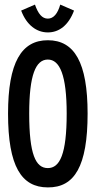

<svg xmlns="http://www.w3.org/2000/svg" viewBox="-20 -804 415 835"><path d="M242 -784C231 -745 213 -723 188 -723C163 -723 146 -744 132 -784L72 -758C96 -694 140 -663 188 -663C237 -663 278 -694 302 -758ZM188 11C304 12 361 -81 361 -310C361 -532 304 -629 188 -629C73 -629 15 -532 15 -310C15 -81 73 11 188 11ZM188 -73C135 -73 107 -133 107 -310C107 -477 135 -545 188 -545C240 -545 270 -477 270 -310C270 -133 240 -73 188 -73Z"/></svg>

Font: Inconsolata Condensed
Style: Bold
Weight: 700
Width: 3
Monospace: yes
Designer: Raph Levien, Cyreal, Brenton Simpson
Foundry: Raph Levien, Cyreal, Google
Version: Version 3.100